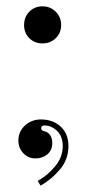

<svg xmlns="http://www.w3.org/2000/svg" viewBox="-20 -490 292 606"><path d="M56 -411Q56 -436 72.5 -453Q89 -470 114 -470Q139 -470 156 -453Q173 -436 173 -411Q173 -386 156 -369.5Q139 -353 114 -353Q89 -353 72.5 -369.5Q56 -386 56 -411ZM196 -29Q196 13 169.5 44.5Q143 76 108 96L99 81Q130 64 154 35Q178 6 178 -29Q178 -60 160 -77Q142 -94 120 -94Q110 -94 110 -85Q110 -78 119 -76Q130 -74 137.5 -64.5Q145 -55 145 -38Q145 -16 129.5 -3Q114 10 92 10Q69 10 53.5 -6.5Q38 -23 38 -46Q38 -75 59 -94Q80 -113 109 -113Q147 -113 171.5 -90.5Q196 -68 196 -29Z"/></svg>

Font: Elsie
Style: Regular
Weight: 400
Designer: Alejandro Inler
Foundry: Alejandro Inler
Version: 1.001